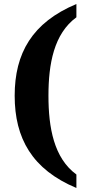

<svg xmlns="http://www.w3.org/2000/svg" viewBox="-20 -794 430 955"><path d="M360 141V74C248 -8 221 -159 221 -318C221 -476 248 -626 360 -708V-774C140 -682 53 -529 53 -318C53 -106 140 49 360 141Z"/></svg>

Font: Noto Serif Armenian SemiCondensed
Style: Bold
Weight: 700
Width: 4
Designer: Monotype Design Team
Foundry: Monotype Imaging Inc.
Version: Version 2.008